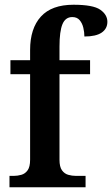

<svg xmlns="http://www.w3.org/2000/svg" viewBox="-20 -790 473 810"><path d="M20 0V-48H38Q54 -48 70 -52.5Q86 -57 96.5 -71.5Q107 -86 107 -116V-477H24V-536H107V-579Q107 -670 152.5 -720Q198 -770 290 -770Q373 -770 403 -749Q433 -728 433 -698Q433 -669 409 -652.5Q385 -636 336 -636Q336 -654 331.5 -673Q327 -692 316 -705Q305 -718 285 -718Q256 -718 243.5 -688Q231 -658 231 -593V-536H360V-477H231V-116Q231 -86 241.5 -71.5Q252 -57 268 -52.5Q284 -48 300 -48H341V0Z"/></svg>

Font: Noto Serif Bengali SemiCondensed SemiBold
Style: Regular
Weight: 600
Width: 4
Designer: Juan Bruce, Universal Thirst, Indian Type Foundry and the Monotype Design Team.
Foundry: Monotype Imaging Inc.
Version: Version 2.003; ttfautohint (v1.8.4.7-5d5b)